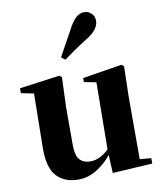

<svg xmlns="http://www.w3.org/2000/svg" viewBox="-95 -950 882 1044"><g transform="rotate(-10 345.5 -428.5)"><path d="M274.9 -653.8 358.9 -806.2Q378.4 -841.3 397.9 -857.7Q417.5 -874 441.9 -874Q462.4 -874 479.7 -858.6Q497.1 -843.3 497.1 -816.9Q497.1 -793.9 480.5 -771.2Q463.9 -748.5 428.2 -727.1Q377 -694.8 348.9 -674.8Q320.8 -654.8 295.9 -637.2ZM600.1 -34.2 663.1 -28.8V1L442.9 14.2L438 -85.9Q403.3 -42.5 355.5 -12.7Q307.6 17.1 252.9 17.1Q178.2 17.1 134.3 -29.1Q90.3 -75.2 91.8 -189L96.2 -485.8L25.9 -500V-526.9L248 -557.1L261.2 -546.9L254.9 -383.8V-173.8Q254.9 -113.8 276.4 -91.3Q297.9 -68.8 334 -68.8Q362.3 -68.8 388.7 -82Q415 -95.2 437 -117.2L440.9 -486.8L374 -500V-522L590.8 -557.1L604 -546.9L600.1 -383.8Z"/></g></svg>

Font: Source Han Serif JP Heavy
Style: Regular
Weight: 900
Designer: Ryoko NISHIZUKA  (kana & ideographs); Frank Grießhammer (Latin, Greek & Cyrillic); Wenlong ZHANG  (bopomofo); Sandoll Co
Foundry: Adobe Systems Incorporated
Version: Version 1.001;PS 1.001;hotconv 16.6.54;makeotf.lib2.5.65590